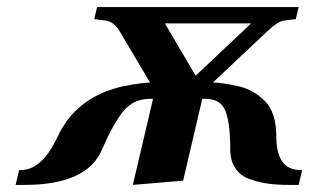

<svg xmlns="http://www.w3.org/2000/svg" viewBox="-20 -510 891 542"><path d="M24 12 34 -30H39Q99 -30 143 -125Q196 -238 330 -267Q383 -277 403 -277V-278L317 -423Q301 -449 278 -452L246 -456L254 -490H823L815 -456L782 -452Q765 -450 736 -423L582 -278V-277Q604 -277 651 -267Q694 -258 727 -225.5Q760 -193 760 -125Q760 -30 828 -30H833L823 12H798Q763 12 737 8.5Q711 5 684.5 -4.5Q658 -14 644 -35.5Q630 -57 630 -88Q630 -162 616.5 -196.5Q603 -231 560 -231H551L497 0L355 12L412 -231H403Q357 -231 328.5 -196.5Q300 -162 268 -88Q226 12 49 12ZM446 -443 532 -297H533L688 -443V-444H446Z"/></svg>

Font: Heuristica
Style: Bold Italic
Weight: 700
Italic angle: -13°
Version: Version 1.0.2